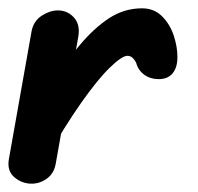

<svg xmlns="http://www.w3.org/2000/svg" viewBox="-26 -441 476 461"><path d="M355 -251Q335 -251 320.5 -261.5Q306 -272 301 -290Q299 -295 293.5 -301Q288 -307 280 -307Q267 -307 238 -279Q209 -251 169.5 -195Q130 -139 82 -55L94 -239Q130 -290 164.5 -331.5Q199 -373 235.5 -397Q272 -421 315 -421Q344 -421 363 -402Q382 -383 391 -356Q400 -329 400 -304Q400 -279 388.5 -265Q377 -251 355 -251ZM50 0Q27 0 9 -15Q-9 -30 -5 -57L50 -367Q55 -391 74.5 -403.5Q94 -416 113 -416Q136 -416 151.5 -399Q167 -382 162 -353L108 -49Q104 -25 87 -12.5Q70 0 50 0Z"/></svg>

Font: Edu QLD Beginner
Style: Bold
Weight: 700
Designer: Tina and Corey Anderson
Foundry: Google for Education
Version: Version 1.003